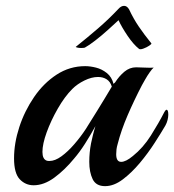

<svg xmlns="http://www.w3.org/2000/svg" viewBox="-20 -630 595 656"><path d="M339 6Q308 6 296.5 -18Q285 -42 285 -77Q285 -109 291 -140Q294 -154 297.5 -168.5Q301 -183 306 -199Q289 -168 270.5 -139Q252 -110 233 -88Q201 -49 165.5 -23Q130 3 95 3Q67 3 47.5 -17.5Q28 -38 28 -89Q28 -141 46 -196Q64 -251 96.5 -298.5Q129 -346 173.5 -375Q218 -404 271 -404Q288 -404 308 -399Q328 -394 345 -380.5Q362 -367 368 -343Q369 -345 370.5 -346Q372 -347 373 -348Q387 -370 405 -385Q423 -400 445 -400Q456 -400 476 -399Q496 -398 505 -399Q500 -395 491.5 -383Q483 -371 476 -358.5Q469 -346 465 -339Q438 -287 416 -236Q394 -185 382 -138Q379 -128 378 -119.5Q377 -111 377 -103Q377 -77 394 -77Q410 -77 434 -97Q469 -125 495.5 -167Q522 -209 542 -248Q546 -255 549 -255Q555 -255 555 -238Q555 -230 552.5 -220Q550 -210 545 -201Q531 -177 508.5 -142Q486 -107 458 -73.5Q430 -40 399.5 -17Q369 6 339 6ZM140 -81Q143 -80 149 -80Q168 -80 190 -96Q212 -112 234 -137.5Q256 -163 273 -189Q317 -259 338 -294Q359 -329 362 -334Q357 -351 344.5 -359Q332 -367 315 -367Q293 -367 268.5 -355Q244 -343 227 -326Q201 -300 177.5 -259Q154 -218 139.5 -178Q125 -138 125 -111Q125 -86 140 -81ZM455 -463Q436 -478 416 -507.5Q396 -537 385 -561Q372 -549 350 -529Q328 -509 306 -492Q284 -475 271 -468Q270 -467 266 -466.5Q262 -466 257 -466Q250 -466 244 -467.5Q238 -469 239 -470Q279 -502 315 -533Q351 -564 385 -600Q394 -610 404 -610Q414 -610 421 -598Q436 -566 454 -539.5Q472 -513 497 -482Q499 -480 490 -474Q481 -468 470 -464Q459 -460 455 -463Z"/></svg>

Font: Playball
Style: Regular
Weight: 400
Designer: Robert E. Leuschke
Foundry: Robert E. Leuschke
Version: Version 1.010